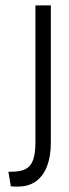

<svg xmlns="http://www.w3.org/2000/svg" viewBox="-20 -680 257 710"><path d="M20 9 11 -45Q14 -45 17 -45Q20 -45 22 -45Q56 -45 75 -55Q94 -65 102.5 -89Q111 -113 111 -153V-660H168V-152Q168 -102 154 -65.5Q140 -29 113 -9.5Q86 10 46 10Q41 10 35 10Q29 10 20 9Z"/></svg>

Font: Bricolage Grotesque 72pt Condensed ExtraLight
Style: Regular
Weight: 250
Width: 3
Designer: Mathieu Triay
Foundry: Atelier Triay
Version: Version 1.001;gftools[0.9.33.dev8+g029e19f]